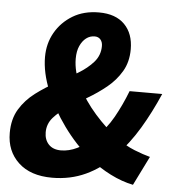

<svg xmlns="http://www.w3.org/2000/svg" viewBox="-50 -710 700 768"><g transform="rotate(5 300.0 -325.5)"><path d="M187 12Q100 12 51.5 -33.5Q3 -79 3 -152Q3 -208 27 -247.5Q51 -287 89.5 -316Q128 -345 171.5 -368.5Q215 -392 253.5 -415Q292 -438 316 -465.5Q340 -493 340 -530Q340 -546 331.5 -556Q323 -566 308 -566Q289 -566 274 -554.5Q259 -543 249.5 -522Q240 -501 240 -471Q240 -418 268 -362Q296 -306 341 -255Q386 -204 435 -167Q470 -141 506.5 -126.5Q543 -112 570 -105L512 12Q467 3 420.5 -20.5Q374 -44 332 -78Q272 -128 223.5 -195Q175 -262 146 -333Q117 -404 117 -467Q117 -521 142 -565Q167 -609 211.5 -636Q256 -663 317 -663Q384 -663 420 -626.5Q456 -590 456 -527Q456 -476 433.5 -438Q411 -400 376 -371.5Q341 -343 301 -319.5Q261 -296 226 -274Q191 -252 168.5 -226.5Q146 -201 146 -167Q146 -137 163.5 -118.5Q181 -100 213 -100Q245 -100 278 -116Q311 -132 344 -162Q388 -203 416 -253Q444 -303 466 -360H597Q564 -284 525.5 -219.5Q487 -155 433 -97Q383 -45 321.5 -16.5Q260 12 187 12Z"/></g></svg>

Font: Source Code Pro ExtraLight ExtraBold
Style: Italic
Weight: 800
Italic angle: -11°
Monospace: yes
Version: Version 1.016;hotconv 1.0.116;makeotfexe 2.5.65601